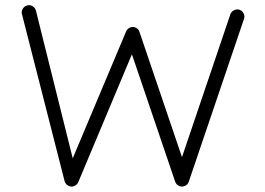

<svg xmlns="http://www.w3.org/2000/svg" viewBox="-20 -706 1010 732"><path d="M82.5 -685.1Q93.3 -688.5 103.3 -682.9Q113.3 -677.2 116.7 -666.5L257.3 -102.5L460.9 -586.4Q465.3 -597.2 476.6 -601.3Q487.8 -605.5 498.5 -600.1Q508.8 -594.7 511.7 -584.5L673.8 -106.9L858.4 -651.9Q862.3 -662.1 872.6 -667.2Q882.8 -672.4 893.6 -668.5Q903.8 -665 908.9 -654.5Q914.1 -644 910.2 -633.8L699.7 -13.2Q696.3 -2 684.6 2.9Q673.8 7.8 662.8 2.9Q651.9 -2 647.9 -13.2L482.9 -499L278.3 -11.2Q273.4 -1 262.7 3.4Q252 7.8 241.2 2.4Q230.5 -2.9 226.6 -14.2L64 -650.9Q60.5 -661.6 66.2 -671.6Q71.8 -681.6 82.5 -685.1Z"/></svg>

Font: Mikhak-DS1-FD Light
Style: Regular
Weight: 300
Designer: Amin Abedi
Version: Version 3.2